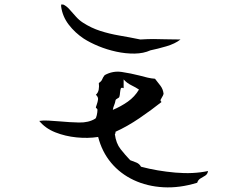

<svg xmlns="http://www.w3.org/2000/svg" viewBox="-20 -821 1040 851"><path d="M902 -63Q900 -49 889.5 -42.5Q879 -36 868.5 -30Q858 -24 854 -11Q776 13 704 9Q632 5 572.5 -23Q513 -51 472.5 -99.5Q432 -148 415 -214Q370 -207 319.5 -212Q269 -217 225 -234.5Q181 -252 154 -285Q171 -288 195 -286.5Q219 -285 245 -283Q287 -279 330 -278Q373 -277 402 -295Q406 -297 409 -310.5Q412 -324 412 -334Q412 -338 408.5 -340.5Q405 -343 405 -343Q405 -347 406.5 -350.5Q408 -354 409 -358Q413 -369 414.5 -380Q416 -391 405 -401Q415 -410 417.5 -424Q420 -438 418 -453Q430 -461 433 -469.5Q436 -478 444 -488Q480 -508 520 -502Q560 -496 599 -486Q617 -481 634 -477Q651 -473 667 -472Q680 -456 691.5 -440.5Q703 -425 705 -405Q704 -401 702 -397Q700 -393 698 -390Q694 -384 692 -379Q690 -374 696 -369Q652 -334 598.5 -297.5Q545 -261 492 -237Q492 -236 492 -234Q492 -228 489 -227Q494 -186 514.5 -160Q535 -134 557 -111Q571 -106 584.5 -100.5Q598 -95 605 -82Q677 -63 757 -56Q837 -49 902 -63ZM780 -646Q756 -627 716.5 -615.5Q677 -604 647 -598Q616 -584 576.5 -583.5Q537 -583 495.5 -592Q454 -601 416.5 -616.5Q379 -632 351 -650Q312 -676 284.5 -712Q257 -748 251 -792V-801H260Q274 -795 287.5 -780Q301 -765 315.5 -748.5Q330 -732 347 -721Q384 -697 424.5 -684Q465 -671 509 -663.5Q553 -656 602 -646Q636 -648 660 -648Q684 -648 710 -647Q725 -647 742 -646.5Q759 -646 780 -646ZM596 -424Q583 -433 562.5 -443Q542 -453 528 -469V-430Q517 -435 515 -427.5Q513 -420 512 -410Q512 -405 511 -400.5Q510 -396 509 -392Q508 -388 500.5 -384.5Q493 -381 492 -376Q490 -364 486 -355Q482 -346 480 -334Q516 -349 546.5 -370.5Q577 -392 596 -424Z"/></svg>

Font: Yuji Mai
Style: Regular
Weight: 400
Designer: Kataoka Yuji
Foundry: Kinuta Font Factory
Version: Version 3.002